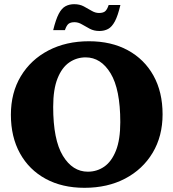

<svg xmlns="http://www.w3.org/2000/svg" viewBox="-20 -882 828 917"><path d="M405 -685Q511.5 -685 590.5 -642Q669.5 -599 713 -520.8Q756.5 -442.5 756.5 -336Q756.5 -231.5 709 -152.2Q661.5 -73 577.5 -29Q493.5 15 383.5 15Q277 15 198 -28Q119 -71 75.5 -149.5Q32 -228 32 -334Q32 -439 79.5 -518Q127 -597 211.2 -641Q295.5 -685 405 -685ZM399.5 -62Q443 -62 478 -86.2Q513 -110.5 533.8 -162.8Q554.5 -215 554.5 -298.5Q554.5 -455.5 508.2 -531.8Q462 -608 389 -608Q346 -608 310.8 -583.8Q275.5 -559.5 254.8 -507.5Q234 -455.5 234 -371.5Q234 -214.5 280.2 -138.2Q326.5 -62 399.5 -62ZM555 -858Q543 -807 528.8 -780.2Q514.5 -753.5 496.5 -743.8Q478.5 -734 454.5 -734Q429 -734 409 -744.5Q389 -755 371.5 -765.5Q354 -776 336 -776Q318 -776 308 -768.8Q298 -761.5 290 -738H234Q246.5 -789 260.5 -815.8Q274.5 -842.5 292.8 -852.2Q311 -862 334.5 -862Q360.5 -862 380.2 -851.5Q400 -841 417.5 -830.5Q435 -820 453 -820Q471 -820 481 -827.2Q491 -834.5 499 -858Z"/></svg>

Font: Newsreader 16pt ExtraBold
Style: Regular
Weight: 800
Designer: Hugues Gentile
Foundry: Production Type
Version: Version 1.003; ttfautohint (v1.8.3)